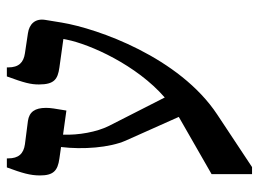

<svg xmlns="http://www.w3.org/2000/svg" viewBox="-120 -568 773 574"><g transform="rotate(-90 267.0 -280.5)"><path d="M212 -18C383 -131 469 -375 487 -483L495 -532C500 -562 483 -580 455 -584L395 -593C368 -597 353 -611 353 -643V-647H326C307 -595 302 -576 302 -551C302 -505 318 -495 352 -490L438 -478L436 -468C422 -398 360 -259 263 -175L178 -342C160 -378 150 -433 152 -479L224 -469C230 -505 232 -516 232 -530C232 -563 220 -580 193 -584L123 -593C95 -597 81 -612 81 -643V-647H54C37 -601 30 -577 30 -548C30 -508 44 -495 80 -490L115 -485C107 -420 113 -340 134 -292L205 -133L34 -35V86H55Z"/></g></svg>

Font: Noto Serif Hebrew
Style: Regular
Weight: 400
Designer: Monotype Design Team
Foundry: Monotype Imaging Inc.
Version: Version 1.901